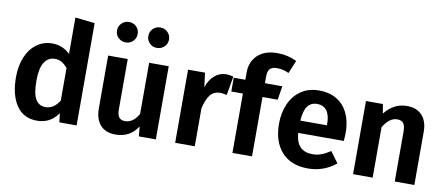

<svg xmlns="http://www.w3.org/2000/svg" viewBox="-70 -1073 3181 1370"><g transform="rotate(10 1520.5 -388.0)"><path d="M529 -741V0H404L396 -65Q340 16 244 16Q146 16 94.5 -59.5Q43 -135 43 -265Q43 -347 69.5 -410.5Q96 -474 145 -510Q194 -546 258 -546Q332 -546 387 -493V-757ZM387 -154V-391Q366 -416 344.5 -428.5Q323 -441 295 -441Q246 -441 218.5 -398Q191 -355 191 -265Q191 -170 215.5 -130Q240 -90 286 -90Q317 -90 341 -105.5Q365 -121 387 -154Z M1103 0H980L973 -71Q945 -27 905 -5.5Q865 16 812 16Q740 16 702 -27.5Q664 -71 664 -149V-530H806V-167Q806 -125 820 -107.5Q834 -90 864 -90Q921 -90 961 -159V-530H1103ZM845 -718Q845 -687 823.5 -665.5Q802 -644 770 -644Q739 -644 717 -665.5Q695 -687 695 -718Q695 -749 717 -770.5Q739 -792 770 -792Q802 -792 823.5 -770.5Q845 -749 845 -718ZM1072 -718Q1072 -687 1050 -665.5Q1028 -644 996 -644Q965 -644 943.5 -665.5Q922 -687 922 -718Q922 -749 943.5 -770.5Q965 -792 996 -792Q1028 -792 1050 -770.5Q1072 -749 1072 -718Z M1570 -537 1546 -400Q1518 -407 1499 -407Q1452 -407 1426 -374Q1400 -341 1385 -274V0H1243V-530H1366L1379 -427Q1398 -483 1434.5 -514Q1471 -545 1517 -545Q1541 -545 1570 -537Z M1800 -579V-530H1926L1910 -430H1800V0H1658V-430H1574V-530H1658V-583Q1658 -660 1708.5 -708.5Q1759 -757 1852 -757Q1926 -757 1992 -725L1953 -631Q1910 -651 1867 -651Q1831 -651 1815.5 -634Q1800 -617 1800 -579Z M2426 -222H2095Q2102 -150 2134 -120Q2166 -90 2221 -90Q2255 -90 2285 -101Q2315 -112 2350 -136L2409 -56Q2320 16 2208 16Q2083 16 2016 -59Q1949 -134 1949 -262Q1949 -343 1977.5 -407.5Q2006 -472 2060.5 -509Q2115 -546 2190 -546Q2303 -546 2366 -475Q2429 -404 2429 -277Q2429 -267 2426 -222ZM2288 -317Q2288 -449 2193 -449Q2149 -449 2124.5 -416.5Q2100 -384 2095 -311H2288Z M2976 -386V0H2834V-362Q2834 -405 2819.5 -422.5Q2805 -440 2776 -440Q2746 -440 2721.5 -421.5Q2697 -403 2674 -366V0H2532V-530H2655L2666 -463Q2699 -504 2738.5 -525Q2778 -546 2828 -546Q2898 -546 2937 -503.5Q2976 -461 2976 -386Z"/></g></svg>

Font: Wolseley Sans SemiBold
Style: Regular
Weight: 600
Designer: Carrois Corporate & Edenspiekermann AG
Foundry: Carrois Corporate GbR & Edenspiekermann AG
Version: Version 4.202